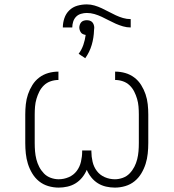

<svg xmlns="http://www.w3.org/2000/svg" viewBox="-20 -846 790 874"><path d="M247 8Q223 8 199.5 1Q176 -6 157.5 -21Q139 -36 126.5 -57Q114 -78 107 -100.5Q100 -123 97.5 -147Q95 -171 95 -195V-325Q95 -348 97.5 -371.5Q100 -395 107.5 -417Q115 -439 127.5 -459Q140 -479 158.5 -493Q177 -507 199.5 -513.5Q222 -520 246 -520V-482Q228 -482 210.5 -476Q193 -470 180 -457.5Q167 -445 159 -429Q151 -413 146 -396Q141 -379 139.5 -361Q138 -343 138 -325V-195Q138 -176 139.5 -157.5Q141 -139 145.5 -121Q150 -103 158.5 -86.5Q167 -70 180 -56.5Q193 -43 211 -36.5Q229 -30 247 -30Q271 -30 293 -39.5Q315 -49 329 -67.5Q343 -86 348.5 -109.5Q354 -133 354 -156V-161H396V-156Q396 -133 401.5 -109.5Q407 -86 421 -67.5Q435 -49 457 -39.5Q479 -30 503 -30Q521 -30 539 -36.5Q557 -43 570 -56.5Q583 -70 591.5 -86.5Q600 -103 604.5 -121Q609 -139 610.5 -157.5Q612 -176 612 -195V-325Q612 -343 610.5 -361Q609 -379 604 -396Q599 -413 591 -429Q583 -445 570 -457.5Q557 -470 539.5 -476Q522 -482 504 -482V-520Q528 -520 550.5 -513.5Q573 -507 591.5 -493Q610 -479 622.5 -459Q635 -439 642.5 -417Q650 -395 652.5 -371.5Q655 -348 655 -325V-195Q655 -171 652.5 -147Q650 -123 643 -100.5Q636 -78 623.5 -57Q611 -36 592.5 -21Q574 -6 550.5 1Q527 8 503 8Q483 8 463 3.5Q443 -1 426 -11.5Q409 -22 396 -38Q383 -54 375 -73Q367 -54 354 -38Q341 -22 324 -11.5Q307 -1 287 3.5Q267 8 247 8ZM309 -721H266Q266 -742 273 -763Q280 -784 295.5 -799Q311 -814 332 -820Q353 -826 375 -826Q393 -826 410 -821Q427 -816 443 -808.5Q459 -801 475 -792.5Q491 -784 507 -776.5Q523 -769 540 -764Q557 -759 575 -759V-721Q557 -721 540 -726Q523 -731 507 -738Q491 -745 475 -753.5Q459 -762 443 -769.5Q427 -777 410 -782Q393 -787 375 -787Q362 -787 348.5 -783Q335 -779 326 -769.5Q317 -760 313 -747Q309 -734 309 -721ZM368 -581 338 -601Q352 -620 359.5 -642Q367 -664 370 -687Q364 -688 358 -690.5Q352 -693 348.5 -698Q345 -703 343 -709Q341 -715 341 -721Q341 -727 343.5 -734Q346 -741 350.5 -745.5Q355 -750 361.5 -752Q368 -754 375 -754Q382 -754 388.5 -752Q395 -750 399.5 -745.5Q404 -741 406.5 -734Q409 -727 409 -721V-719L408 -708Q407 -674 397.5 -641.5Q388 -609 368 -581Z"/></svg>

Font: Zed Sans Extralight Extended
Style: Regular
Weight: 200
Width: 7
Designer: Belleve Invis
Foundry: Belleve Invis
Version: Version 1.0.0; ttfautohint (v1.8.4)